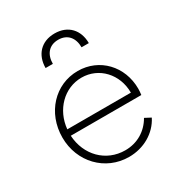

<svg xmlns="http://www.w3.org/2000/svg" viewBox="-183 -911 994 1054"><g transform="rotate(-30 313.5 -384.0)"><path d="M331 12C425 12 507 -36 546 -113L508 -133C471 -68 407 -30 331 -30C209 -30 118 -123 111 -249H558C560 -264 561 -275 561 -288C561 -430 458 -538 321 -538C177 -538 66 -419 66 -263C66 -108 181 12 331 12ZM112 -289C123 -407 211 -496 321 -496C431 -496 515 -406 515 -289ZM177 -640H223C223 -699 255 -740 314 -740C373 -740 405 -699 405 -640H451C451 -722 400 -780 314 -780C228 -780 177 -722 177 -640Z"/></g></svg>

Font: Mluvka ExtraLight
Style: Regular
Weight: 200
Designer: Modified by Jiří Krblich, Original typeface by Gumpita Rahayu
Foundry: Gumpita Rahayu & Jiří Krblich
Version: Version 2.000;Glyphs 3.1.1 (3134)